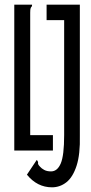

<svg xmlns="http://www.w3.org/2000/svg" viewBox="-20 -643 390 820"><path d="M202 157Q139 157 95 103L137 40Q144 48 142.5 53.5Q141 59 152 70Q157 76 168.5 82.5Q180 89 198 89Q225 89 239.5 55Q254 21 254 -66V-557H179V-623H321V-65Q323 16 307 65Q291 114 263.5 135.5Q236 157 202 157ZM41 0V-623H117Q117 -616 115 -614.5Q113 -613 111 -608.5Q109 -604 109 -589V-66H206V0Z"/></svg>

Font: Inconsolata ExtraCondensed Medium
Style: Regular
Weight: 500
Width: 2
Monospace: yes
Designer: Raph Levien, Cyreal, Brenton Simpson
Foundry: Raph Levien, Cyreal, Google
Version: Version 3.001; ttfautohint (v1.8.2.53-6de2)